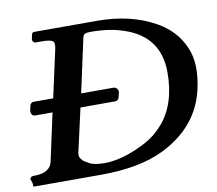

<svg xmlns="http://www.w3.org/2000/svg" viewBox="-87 -777 978 866"><g transform="rotate(-10 402.5 -343.5)"><path d="M110 -673 106 -653C109 -644 114 -639 119 -639H147C174 -639 192 -636 199 -630C206 -625 207 -612 202 -591L155 -377H66C55 -377 48 -369 46 -354L43 -338C43 -323 50 -315 63 -315H141L94 -98C87 -65 59 -48 11 -48C1 -49 -6 -46 -9 -38L-10 -37L-3 -17V-16C-3 -5 -2 0 0 0H307C425 0 522 -18 597 -55C708 -110 776 -191 802 -300C820 -379 818 -444 795 -495C772 -549 733 -592 676 -624C601 -666 512 -687 411 -687H124C116 -688 111 -683 110 -673ZM431 -377H283L337 -625C341 -638 346 -643 373 -643C430 -643 480 -636 523 -621C630 -586 683 -513 683 -403C683 -308 659 -231 610 -174C585 -145 558 -123 528 -107C478 -80 405 -49 334 -49C302 -49 278 -53 263 -62C248 -70 238 -76 234 -82C229 -88 223 -94 223 -106C223 -109 223 -112 224 -115L269 -315H428C439 -315 446 -323 448 -338L452 -354V-356C451 -367 443 -377 431 -377Z"/></g></svg>

Font: fbb
Style: Bold Italic
Weight: 700
Italic angle: -12°
Designer: David J. Perry, Michael Sharpe
Version: Version 0.991